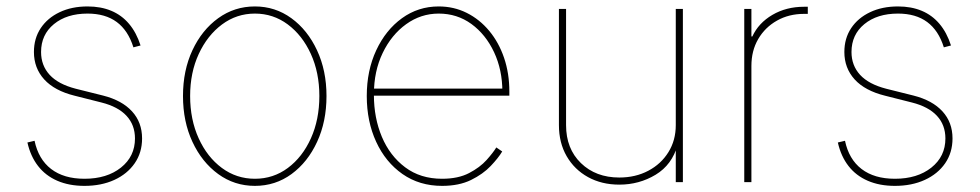

<svg xmlns="http://www.w3.org/2000/svg" viewBox="-20 -574 3087 605"><path d="M246.1 11.7Q197.8 11.7 160.6 -4.4Q123.5 -20.5 99.9 -51Q76.2 -81.5 66.4 -125L88.9 -130.4Q101.1 -72.3 141.1 -41.5Q181.2 -10.7 246.1 -10.7Q316.9 -10.7 361.1 -45.9Q405.3 -81.1 405.3 -137.7Q405.3 -180.2 378.7 -209Q352.1 -237.8 299.8 -251L214.8 -272.5Q151.9 -288.1 119.4 -323.7Q86.9 -359.4 86.9 -410.2Q86.9 -453.1 108.4 -485.4Q129.9 -517.6 168 -535.6Q206.1 -553.7 255.9 -553.7Q297.9 -553.7 330.6 -540Q363.3 -526.4 386.5 -499Q409.7 -471.7 422.9 -430.7L400.4 -424.8Q383.8 -478 347.9 -504.6Q312 -531.2 255.9 -531.2Q190.4 -531.2 149.9 -498Q109.4 -464.8 109.4 -410.2Q109.4 -367.7 136.5 -338.1Q163.6 -308.6 218.8 -294.4L304.7 -272.9Q364.3 -257.8 396 -223.1Q427.7 -188.5 427.7 -137.7Q427.7 -93.3 404.5 -59.6Q381.3 -25.9 340.3 -7.1Q299.3 11.7 246.1 11.7Z M783.2 11.7Q718.8 11.7 667.5 -25.6Q616.2 -63 586.4 -127Q556.6 -190.9 556.6 -271.5Q556.6 -352.1 586.4 -415.8Q616.2 -479.5 667.5 -516.6Q718.8 -553.7 783.2 -553.7Q847.2 -553.7 898.2 -516.6Q949.2 -479.5 979 -415.5Q1008.8 -351.6 1008.8 -271.5Q1008.8 -190.9 979.2 -127Q949.7 -63 898.7 -25.6Q847.7 11.7 783.2 11.7ZM783.2 -10.7Q841.3 -10.7 887.2 -44.9Q933.1 -79.1 959.7 -138.2Q986.3 -197.3 986.3 -271.5Q986.3 -345.2 959.5 -404.1Q932.6 -462.9 886.7 -497.1Q840.8 -531.2 783.2 -531.2Q725.6 -531.2 679.4 -496.8Q633.3 -462.4 606.2 -403.8Q579.1 -345.2 579.1 -271.5Q579.1 -197.3 606 -138.2Q632.8 -79.1 679 -44.9Q725.1 -10.7 783.2 -10.7Z M1373 11.7Q1301.8 11.7 1248.3 -25.6Q1194.8 -63 1165.3 -127.2Q1135.7 -191.4 1135.7 -271.5Q1135.7 -351.6 1165.5 -415.5Q1195.3 -479.5 1246.6 -516.6Q1297.9 -553.7 1362.3 -553.7Q1410.2 -553.7 1450.7 -533.4Q1491.2 -513.2 1521.5 -476.8Q1551.8 -440.4 1568.4 -391.6Q1585 -342.8 1585 -285.2V-272.5H1147.5V-294.9H1572.8L1563 -285.2Q1563 -353.5 1536.9 -409.4Q1510.7 -465.3 1465.6 -498.3Q1420.4 -531.2 1362.3 -531.2Q1306.2 -531.2 1259.8 -497.8Q1213.4 -464.4 1185.8 -407Q1158.2 -349.6 1158.2 -277.3V-274.4Q1158.2 -202.6 1183.3 -142.8Q1208.5 -83 1256.6 -46.9Q1304.7 -10.7 1373 -10.7Q1423.8 -10.7 1458 -28.6Q1492.2 -46.4 1513.2 -69.8Q1534.2 -93.3 1543.9 -109.4L1562.5 -96.7Q1550.3 -76.2 1526.1 -50.8Q1502 -25.4 1464.1 -6.8Q1426.3 11.7 1373 11.7Z M1931.6 7.8Q1876 7.8 1833 -15.9Q1790 -39.6 1765.6 -81.8Q1741.2 -124 1741.2 -179.7V-545.9H1763.7V-179.7Q1763.7 -105.5 1810.5 -60.1Q1857.4 -14.6 1931.6 -14.6Q1982.4 -14.6 2022.7 -35.9Q2063 -57.1 2086.2 -94.5Q2109.4 -131.8 2109.4 -179.7V-545.9H2131.8V0H2109.4V-117.2H2115.2Q2097.7 -54.7 2045.9 -23.4Q1994.1 7.8 1931.6 7.8Z M2325.2 0V-545.9H2347.7V-459H2350.6Q2370.1 -501.5 2413.8 -527.1Q2457.5 -552.7 2513.7 -552.7Q2518.1 -552.7 2519.5 -552.7Q2521 -552.7 2525.4 -552.7V-530.3Q2522.9 -530.3 2520.5 -530.3Q2518.1 -530.3 2513.7 -530.3Q2465.8 -530.3 2428.2 -509Q2390.6 -487.8 2369.1 -450.9Q2347.7 -414.1 2347.7 -366.2V0Z M2799.8 11.7Q2751.5 11.7 2714.4 -4.4Q2677.2 -20.5 2653.6 -51Q2629.9 -81.5 2620.1 -125L2642.6 -130.4Q2654.8 -72.3 2694.8 -41.5Q2734.9 -10.7 2799.8 -10.7Q2870.6 -10.7 2914.8 -45.9Q2959 -81.1 2959 -137.7Q2959 -180.2 2932.4 -209Q2905.8 -237.8 2853.5 -251L2768.6 -272.5Q2705.6 -288.1 2673.1 -323.7Q2640.6 -359.4 2640.6 -410.2Q2640.6 -453.1 2662.1 -485.4Q2683.6 -517.6 2721.7 -535.6Q2759.8 -553.7 2809.6 -553.7Q2851.6 -553.7 2884.3 -540Q2917 -526.4 2940.2 -499Q2963.4 -471.7 2976.6 -430.7L2954.1 -424.8Q2937.5 -478 2901.6 -504.6Q2865.7 -531.2 2809.6 -531.2Q2744.1 -531.2 2703.6 -498Q2663.1 -464.8 2663.1 -410.2Q2663.1 -367.7 2690.2 -338.1Q2717.3 -308.6 2772.5 -294.4L2858.4 -272.9Q2918 -257.8 2949.7 -223.1Q2981.4 -188.5 2981.4 -137.7Q2981.4 -93.3 2958.3 -59.6Q2935.1 -25.9 2894 -7.1Q2853 11.7 2799.8 11.7Z"/></svg>

Font: Inter Thin
Style: Regular
Weight: 250
Designer: Rasmus Andersson
Foundry: rsms
Version: Version 4.001;git-66647c0bb